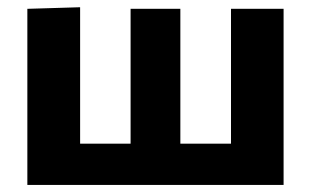

<svg xmlns="http://www.w3.org/2000/svg" viewBox="-20 -524 882 544"><path d="M57.5 0V-499L207 -503.5V-117H350V-499H491V-117H634.5V-499H783.5V0Z"/></svg>

Font: Commissioner
Style: Bold
Weight: 700
Designer: Kostas Bartsokas
Foundry: Kostas Bartsokas
Version: Version 1.000; ttfautohint (v1.8.3)